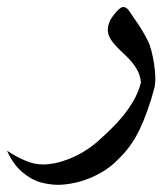

<svg xmlns="http://www.w3.org/2000/svg" viewBox="-133 -218 466 543"><path d="M253.4 -156.2Q271.5 -129.9 285.2 -102.5Q290.5 -92.3 295.2 -74.5Q299.8 -56.6 302.7 -37.6Q305.7 -18.6 306.2 -0.5V5.4Q306.2 19.5 304.2 28.8Q285.6 98.6 261.5 148.9Q237.3 199.2 199.7 233.9Q186 249 162.6 264.2Q139.2 279.3 110.4 289.8Q81.5 300.3 49.8 303.7Q40 304.7 30.8 304.7Q8.8 304.7 -16.8 298.1Q-42.5 291.5 -68.8 269.8Q-95.2 248 -113.3 208Q-100.1 216.8 -86.9 224.1Q-73.7 231.4 -60.1 236.8Q-36.1 247.1 -10.3 247.1Q4.9 247.1 23.7 243.2Q42.5 239.3 63 231.2Q83.5 223.1 105.2 210Q127 196.8 147.9 177.7Q162.6 164.6 179.9 147.9Q197.3 131.3 213.9 111.1Q230.5 90.8 244.4 67.1Q258.3 43.5 265.6 15.6Q264.2 -2 257.1 -16.1Q250 -30.3 240 -42.2Q230 -54.2 218.5 -64.7Q207 -75.2 197 -85.7Q187 -96.2 179.9 -107.2Q172.9 -118.2 171.9 -131.3V-134.8Q171.9 -143.6 176 -154.5Q180.2 -165.5 191.9 -179.7Q203.1 -193.4 210.4 -196.8Q213.4 -198.2 216.3 -198.2Q220.2 -198.2 225.1 -194.8Q230 -191.4 236.6 -180.9Q243.2 -170.4 253.4 -156.2Z"/></svg>

Font: Dima Niloofar
Style: Regular
Weight: 400
Designer: R.Balvardi
Foundry: Dima Software Group
Version: Version 3.00;November 13, 2018;FontCreator 11.5.0.2427 64-bi